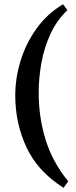

<svg xmlns="http://www.w3.org/2000/svg" viewBox="-20 -710 360 904"><path d="M301.3 143.6 279.3 174.3Q158.2 97.7 105 -15.6Q51.8 -128.9 51.8 -260.7Q51.8 -341.8 76.9 -423.8Q102.1 -505.9 152.1 -575.7Q202.1 -645.5 276.9 -689.9L297.4 -662.1Q247.6 -615.2 217.8 -550.5Q188 -485.8 175 -414.1Q162.1 -342.3 162.1 -273.9Q162.1 -156.2 195.3 -50.5Q228.5 55.2 301.3 143.6Z"/></svg>

Font: Namdhinggo
Style: Bold
Weight: 700
Designer: Victor Gaultney
Foundry: SIL International
Version: Version 3.001